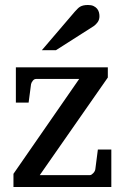

<svg xmlns="http://www.w3.org/2000/svg" viewBox="-20 -753 502 773"><path d="M34.2 0V-53.2L298.8 -435.1H125Q117.7 -435.1 112.1 -428Q106.4 -420.9 105 -414.1L95.2 -339.8H43.9V-481.9H414.1V-440.9L140.1 -47.9H341.8Q345.2 -47.9 348.9 -50.3Q352.5 -52.7 355.7 -56.2Q358.9 -59.6 361.1 -63.7Q363.3 -67.9 363.8 -71.8L374 -150.9H428.2V0ZM380.4 -688Q380.4 -674.3 373.8 -664.6Q367.2 -654.8 357.4 -647.9L205.1 -550.8H148.4L281.2 -706.1Q287.1 -712.4 292 -717.5Q296.9 -722.7 302.7 -726.1Q308.6 -729.5 316.2 -731.2Q323.7 -732.9 334.5 -732.9Q347.7 -732.9 356.4 -728.8Q365.2 -724.6 370.6 -718.3Q376 -711.9 378.2 -703.9Q380.4 -695.8 380.4 -688Z"/></svg>

Font: Charis SIL Am
Style: Regular
Weight: 400
Foundry: SIL International
Version: Version 5.000